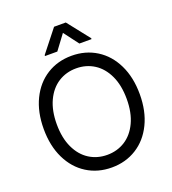

<svg xmlns="http://www.w3.org/2000/svg" viewBox="-163 -1042 1053 1174"><g transform="rotate(-20 363.5 -455.0)"><path d="M363.3 9.8Q272.5 9.8 201.7 -34.7Q130.9 -79.1 90.8 -161.4Q50.8 -243.7 50.8 -353.5Q50.8 -463.4 90.8 -545.7Q130.9 -627.9 201.7 -672.4Q272.5 -716.8 363.3 -716.8Q453.6 -716.8 524.7 -672.4Q595.7 -627.9 635.7 -545.7Q675.8 -463.4 675.8 -353.5Q675.8 -243.7 635.7 -161.4Q595.7 -79.1 524.7 -34.7Q453.6 9.8 363.3 9.8ZM363.3 -634.8Q298.3 -634.8 246.8 -602.1Q195.3 -569.3 165.5 -505.9Q135.7 -442.4 135.7 -353.5Q135.7 -264.6 165.5 -201.2Q195.3 -137.7 246.8 -105Q298.3 -72.3 363.3 -72.3Q428.2 -72.3 479.7 -105Q531.2 -137.7 561 -201.2Q590.8 -264.6 590.8 -353.5Q590.8 -442.4 561 -505.9Q531.2 -569.3 479.7 -602.1Q428.2 -634.8 363.3 -634.8ZM362.3 -866.2 291 -770.5H210.9V-776.4L324.2 -919.9H400.4L513.7 -776.4V-770.5H434.6Z"/></g></svg>

Font: Pretendard GOV
Style: Regular
Weight: 400
Designer: Base glyphs from Inter by Rasmus Andersson; Hangeul glyphs from Noto Sans CJK(Source Han Sans) by Jang Soo-young and Kan
Foundry: Kil Hyung-jin
Version: Version 1.309